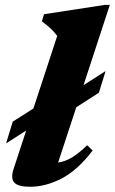

<svg xmlns="http://www.w3.org/2000/svg" viewBox="-20 -734 460 770"><path d="M31 -246 114 -299 209.5 -590Q197 -607 182.5 -620.2Q168 -633.5 148 -648.5L156.5 -677L401 -714.5H420.5L315 -392.5L403.5 -449L376.5 -362L286 -304L213 -82Q242.5 -86.5 269.8 -103.2Q297 -120 329.5 -151.5L351.5 -130.5Q292 -52 227.8 -18.5Q163.5 15 100.5 15Q52.5 15 37.2 -2Q22 -19 34.5 -56.5L85 -210.5L4.5 -159Z"/></svg>

Font: Newsreader 16pt ExtraBold
Style: Italic
Weight: 800
Italic angle: -17°
Designer: Hugues Gentile
Foundry: Production Type
Version: Version 1.003; ttfautohint (v1.8.3)